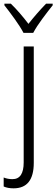

<svg xmlns="http://www.w3.org/2000/svg" viewBox="-50 -785 307 1046"><path d="M24 241Q134 241 134 102V-532H79V100Q79 191 18 191Q-8 191 -30 182V231Q-8 241 24 241ZM237 -765H201Q148 -710 105 -655Q83 -684 57.5 -713.5Q32 -743 9 -765H-26V-756Q-2 -726 29 -683Q60 -640 78 -606H131Q149 -640 180.5 -682.5Q212 -725 237 -756Z"/></svg>

Font: Noto Sans UI SemiCondensed Light
Style: Regular
Weight: 300
Width: 4
Designer: Monotype Design Team
Foundry: Monotype Imaging Inc.
Version: Version 1.901